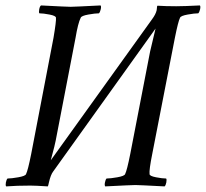

<svg xmlns="http://www.w3.org/2000/svg" viewBox="-26 -666 739 689"><path d="M441.4 -113.3 512.7 -481.4 532.2 -563.5 165 -50.8Q155.8 -39.1 149.4 -10.7Q147 1.5 145.5 2.9Q101.6 0 83 0Q33.2 0 -3.9 2.9Q-6.8 -1 -4.9 -11.2Q-2.9 -21.5 1 -25.4Q14.6 -25.4 39.6 -29.8Q64.5 -34.2 67.4 -41Q74.2 -54.7 85.9 -113.3L166 -530.3Q176.3 -591.3 174.8 -602.5Q174.3 -609.4 151.6 -613.8Q128.9 -618.2 115.2 -618.2Q112.8 -621.6 114.7 -632.3Q116.7 -643.1 121.1 -646.5Q213.9 -641.6 227.5 -641.6Q239.7 -641.6 335 -646.5Q337.9 -642.6 335.4 -632.3Q333 -622.1 329.1 -618.2Q315.4 -618.2 291 -613.8Q266.6 -609.4 263.7 -602.5Q253.9 -583 245.1 -530.3L173.8 -161.1Q172.9 -153.3 156.2 -90.8L519.5 -596.7Q532.7 -614.3 536.1 -628.9Q536.6 -630.9 536.9 -635.3Q537.1 -639.6 537.6 -642.3Q538.1 -645 539.1 -645.5Q568.4 -643.6 606.4 -643.6Q634.3 -643.6 691.4 -646.5Q694.3 -642.6 691.9 -632.3Q689.5 -622.1 685.5 -618.2Q671.9 -618.2 647.5 -613.8Q623 -609.4 620.1 -602.5Q613.3 -588.9 601.6 -530.3L520.5 -114.3Q508.8 -56.2 510.7 -41Q511.2 -34.2 533.9 -29.8Q556.6 -25.4 570.3 -25.4Q572.8 -22 570.8 -11.2Q568.8 -0.5 564.5 2.9Q471.7 -2 460 -2Q446.8 -2 351.6 2.9Q348.6 -1 350.6 -11.2Q352.5 -21.5 356.4 -25.4Q370.1 -25.4 395 -29.8Q419.9 -34.2 422.9 -41Q429.7 -54.7 441.4 -113.3Z"/></svg>

Font: Crimson
Style: Italic
Weight: 400
Italic angle: -11°
Version: Version 0.8